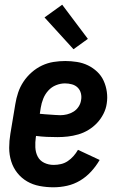

<svg xmlns="http://www.w3.org/2000/svg" viewBox="-20 -787 515 815"><path d="M207 8Q177 8 148 2.5Q119 -3 95 -17Q71 -31 53.5 -53Q36 -75 27.5 -102.5Q19 -130 19 -159.5Q19 -189 24 -219L45 -345Q49 -370 57 -394Q65 -418 79.5 -440Q94 -462 114.5 -480Q135 -498 158.5 -509Q182 -520 207 -524Q232 -528 257 -528Q282 -528 307 -524Q332 -520 353.5 -509.5Q375 -499 392.5 -482.5Q410 -466 420 -444Q430 -422 433.5 -397Q437 -372 433 -347Q430 -325 419 -303.5Q408 -282 392 -265Q376 -248 355.5 -235.5Q335 -223 312.5 -216.5Q290 -210 268 -207.5Q246 -205 224 -205Q201 -205 178.5 -206Q156 -207 133 -210L132 -204Q129 -183 130 -161.5Q131 -140 140 -122.5Q149 -105 167.5 -96Q186 -87 208 -87Q223 -87 238.5 -90.5Q254 -94 267.5 -103Q281 -112 292 -124.5Q303 -137 311 -151L403 -108Q388 -82 367 -59Q346 -36 320 -20.5Q294 -5 265 1.5Q236 8 207 8ZM236 -298Q250 -298 264.5 -301.5Q279 -305 292 -313Q305 -321 313.5 -334Q322 -347 324 -361Q327 -376 323.5 -390.5Q320 -405 310 -415Q300 -425 285.5 -429Q271 -433 256 -433Q237 -433 218 -425.5Q199 -418 185 -402.5Q171 -387 163.5 -368Q156 -349 153 -330L149 -304Q160 -303 171 -302Q182 -301 192.5 -300.5Q203 -300 214 -299Q225 -298 236 -298ZM292 -578 169 -713 244 -767 353 -622Z"/></svg>

Font: Iosevka QP
Style: Bold Italic
Weight: 700
Italic angle: -9°
Designer: Belleve Invis
Foundry: Belleve Invis
Version: Version 20.0.0; ttfautohint (v1.8.4)